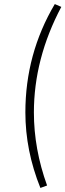

<svg xmlns="http://www.w3.org/2000/svg" viewBox="-20 -736 322 946"><path d="M105 -182Q105 -471 250 -716L282 -702Q147 -447 147 -182Q147 -2 212 178L179 190Q105 6 105 -182Z"/></svg>

Font: Iunito ExtraLight
Style: Italic
Weight: 200
Italic angle: -4.541°
Designer: Vernon Adams
Foundry: Vernon Adams
Version: Version 2.001;November 30, 2019;FontCreator 12.0.0.2547 64-b